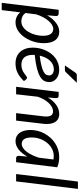

<svg xmlns="http://www.w3.org/2000/svg" viewBox="650 -1426 948 2288"><g transform="rotate(90 1124.0 -282.0)"><path d="M14 171.5 96.5 -507H141Q171 -507 171 -477L162.5 -369Q181.5 -402 204 -428.8Q226.5 -455.5 251.2 -474.5Q276 -493.5 303 -503.8Q330 -514 358 -514Q422.5 -514 458.5 -467Q494.5 -420 494.5 -329.5Q494.5 -288.5 486 -247.5Q477.5 -206.5 461.8 -169.2Q446 -132 423.8 -99.8Q401.5 -67.5 374.2 -43.8Q347 -20 315 -6.5Q283 7 248 7Q210.5 7 179.5 -7.8Q148.5 -22.5 127.5 -50L100.5 171.5ZM324.5 -442.5Q300.5 -442.5 275.8 -427.5Q251 -412.5 228 -385.5Q205 -358.5 185.2 -321.5Q165.5 -284.5 151 -241L135 -112Q154 -84.5 180.8 -73.2Q207.5 -62 235 -62Q261 -62 284 -73Q307 -84 326 -102.8Q345 -121.5 360 -146.8Q375 -172 385.2 -200.8Q395.5 -229.5 401 -260.2Q406.5 -291 406.5 -321Q406.5 -380.5 385 -411.5Q363.5 -442.5 324.5 -442.5Z M958.5 -398Q958.5 -365 945 -337.2Q931.5 -309.5 895.5 -287.2Q859.5 -265 796.5 -248.5Q733.5 -232 634.5 -222Q634 -216.5 634 -211.2Q634 -206 634 -200.5Q634 -133.5 663.2 -98.2Q692.5 -63 751.5 -63Q775.5 -63 794.2 -68Q813 -73 827.8 -80.2Q842.5 -87.5 853.8 -96.2Q865 -105 874.5 -112.2Q884 -119.5 892 -124.5Q900 -129.5 908 -129.5Q917 -129.5 924.5 -121L946.5 -93.5Q921 -67 896.8 -48.2Q872.5 -29.5 847 -17Q821.5 -4.5 793.8 1.2Q766 7 734 7Q690.5 7 656 -7.5Q621.5 -22 597.5 -48.8Q573.5 -75.5 560.5 -113.5Q547.5 -151.5 547.5 -198.5Q547.5 -237.5 555.8 -276.2Q564 -315 579.8 -350Q595.5 -385 618.2 -415Q641 -445 670.2 -466.8Q699.5 -488.5 734.8 -501Q770 -513.5 810.5 -513.5Q849 -513.5 877 -502.5Q905 -491.5 923 -474.5Q941 -457.5 949.8 -437Q958.5 -416.5 958.5 -398ZM805.5 -449.5Q774 -449.5 747.5 -436.5Q721 -423.5 700.5 -400.8Q680 -378 665.5 -347.2Q651 -316.5 643 -281Q720 -290.5 766.5 -302.8Q813 -315 838 -329.2Q863 -343.5 871 -360Q879 -376.5 879 -394.5Q879 -403.5 875 -413.2Q871 -423 862.2 -431Q853.5 -439 839.5 -444.2Q825.5 -449.5 805.5 -449.5ZM966.5 -723.5 842.5 -595Q835.5 -587.5 828.2 -584.5Q821 -581.5 811 -581.5H760L843 -702.5Q850 -713.5 858.5 -718.5Q867 -723.5 882.5 -723.5Z M1014.5 0 1075 -507H1119.5Q1149.5 -507 1149.5 -477L1142 -379Q1182.5 -446 1233.2 -480Q1284 -514 1338.5 -514Q1395 -514 1426.2 -476Q1457.5 -438 1457.5 -365Q1457.5 -355 1457 -344.5Q1456.5 -334 1455 -322.5L1417 0H1328L1366 -322.5Q1367 -332.5 1367.8 -341.8Q1368.5 -351 1368.5 -359.5Q1368.5 -400.5 1353.2 -420.2Q1338 -440 1305.5 -440Q1281.5 -440 1256.8 -427Q1232 -414 1209 -390.2Q1186 -366.5 1166.2 -332.8Q1146.5 -299 1132.5 -257.5L1103.5 0Z M1913 0H1867Q1849.5 0 1843.2 -9Q1837 -18 1837 -31L1846 -133.5Q1828 -101.5 1807.2 -75.5Q1786.5 -49.5 1763.2 -31.2Q1740 -13 1714.5 -3Q1689 7 1661.5 7Q1631.5 7 1607 -4.8Q1582.5 -16.5 1565.2 -39.2Q1548 -62 1538.5 -95.2Q1529 -128.5 1529 -171.5Q1529 -216.5 1540.2 -259.2Q1551.5 -302 1572.2 -340Q1593 -378 1622 -409.8Q1651 -441.5 1686.8 -464.8Q1722.5 -488 1763.5 -500.8Q1804.5 -513.5 1849.5 -513.5Q1882 -513.5 1912.8 -508.2Q1943.5 -503 1973.5 -490ZM1695 -67Q1719.5 -67 1743 -82.2Q1766.5 -97.5 1787.5 -124.5Q1808.5 -151.5 1826.8 -188.8Q1845 -226 1859 -270.5L1880.5 -444.5Q1869.5 -447 1858.8 -447.8Q1848 -448.5 1837.5 -448.5Q1807.5 -448.5 1779.5 -438.8Q1751.5 -429 1727 -411.5Q1702.5 -394 1682.5 -369.8Q1662.5 -345.5 1648.2 -316.5Q1634 -287.5 1626 -254.8Q1618 -222 1618 -187.5Q1618 -67 1695 -67Z M2054 0 2143.5 -736.5H2231L2141.5 0Z"/></g></svg>

Font: LatoHex
Style: Italic
Weight: 400
Italic angle: -7°
Designer: Lukasz Dziedzic
Foundry: tyPoland Lukasz Dziedzic
Version: Version 1.104; Western+Polish opensource